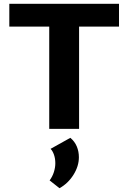

<svg xmlns="http://www.w3.org/2000/svg" viewBox="-20 -678 675 1010"><path d="M239 0V-658H396V0ZM29 -538V-658H606V-538ZM293 312 241 271Q256 251 263.5 227Q271 203 271 181Q271 156 264 136Q257 116 246 105L350 47Q373 66 384 92.5Q395 119 395 149Q395 196 366.5 241.5Q338 287 293 312Z"/></svg>

Font: Ysabeau Infant ExtraBold
Style: Regular
Weight: 800
Designer: Christian Thalmann (Catharsis Fonts)
Version: Version 2.001;gftools[0.9.30]; featfreeze: ss01,ss02,lnum